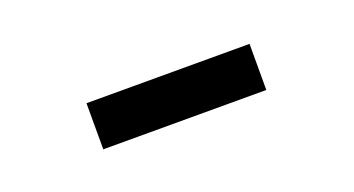

<svg xmlns="http://www.w3.org/2000/svg" viewBox="-24 -736 498 270"><g transform="rotate(-20 225.0 -600.5)"><path d="M102 -566V-635H346V-566Z"/></g></svg>

Font: Inconsolata SemiCondensed SemiBold
Style: Regular
Weight: 600
Width: 4
Monospace: yes
Designer: Raph Levien, Cyreal, Brenton Simpson
Foundry: Raph Levien, Cyreal, Google
Version: Version 3.001; ttfautohint (v1.8.2.53-6de2)